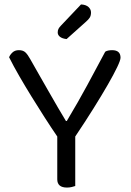

<svg xmlns="http://www.w3.org/2000/svg" viewBox="-20 -840 590 865"><path d="M523 -580Q523 -569 508 -537.5Q493 -506 466 -459Q439 -412 401.5 -352Q364 -292 319 -225V-2Q314 0 303.5 2.5Q293 5 282 5Q238 5 238 -32V-225Q210 -266 180.5 -312Q151 -358 122 -405Q93 -452 67 -497Q41 -542 21 -582Q25 -593 36 -603.5Q47 -614 65 -614Q84 -614 94.5 -604Q105 -594 116 -574Q132 -546 153.5 -508Q175 -470 197.5 -431Q220 -392 241 -355.5Q262 -319 277 -295H281Q333 -382 373.5 -457Q414 -532 454 -607Q460 -611 468.5 -612.5Q477 -614 485 -614Q523 -614 523 -580ZM345 -820Q367 -819 378.5 -808.5Q390 -798 390 -784Q390 -770 384.5 -761Q379 -752 365 -740L280 -664Q261 -666 250.5 -674Q240 -682 240 -694Q240 -704 244 -711Q248 -718 254 -724Z"/></svg>

Font: Baloo 2
Style: Regular
Weight: 400
Designer: Sarang Kulkarni and Ek Type
Foundry: Ek Type
Version: Version 1.640;hotconv 1.0.111;makeotfexe 2.5.65597; ttfautoh